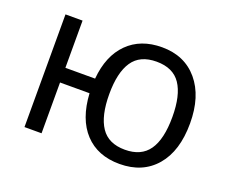

<svg xmlns="http://www.w3.org/2000/svg" viewBox="-95 -696 1022 857"><g transform="rotate(20 415.5 -267.5)"><path d="M774.9 -268.1Q774.9 -136.7 712.2 -63.5Q649.4 9.8 540 9.8Q436 9.8 375 -55.4Q314 -120.6 307.1 -241.2H167V0H85.9V-535.2H167V-311H308.1Q317.9 -422.4 379.4 -483.6Q440.9 -544.9 542 -544.9Q649.4 -544.9 712.2 -470.5Q774.9 -396 774.9 -268.1ZM391.1 -268.1Q391.1 -165 426.8 -111.6Q462.4 -58.1 541 -58.1Q618.2 -58.1 654.5 -110.1Q690.9 -162.1 690.9 -268.1Q690.9 -370.6 655.3 -423.3Q619.6 -476.1 541 -476.1Q462.4 -476.1 426.8 -423.3Q391.1 -370.6 391.1 -268.1Z"/></g></svg>

Font: XL-Viking
Style: Regular
Weight: 400
Foundry: Ascender Corporation
Version: Version 1.10 March 23, 2015